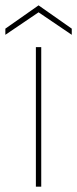

<svg xmlns="http://www.w3.org/2000/svg" viewBox="-63 -697 288 717"><path d="M71 0V-521H91V0ZM-43 -567V-590L81 -677L205 -590V-567L81 -651Z"/></svg>

Font: DM Sans 10pt Thin
Style: Regular
Weight: 250
Version: Version 4.004;gftools[0.9.30]